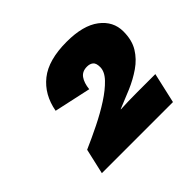

<svg xmlns="http://www.w3.org/2000/svg" viewBox="-105 -862 655 655"><g transform="rotate(-45 222.0 -535.0)"><path d="M50 -334 71 -426Q110 -443 150.5 -463Q191 -483 225 -505Q259 -527 280.5 -549.5Q302 -572 302 -594Q302 -613 293.5 -620Q285 -627 271 -627Q248 -627 236.5 -611Q225 -595 222 -567L89 -596Q101 -662 147.5 -699Q194 -736 282 -736Q361 -736 402.5 -704.5Q444 -673 444 -624Q444 -582 426.5 -553.5Q409 -525 380 -505Q351 -485 317 -470.5Q283 -456 250 -443V-442Q286 -444 331 -444H418L393 -334Z"/></g></svg>

Font: Work Sans ExtraBold
Style: Italic
Weight: 800
Italic angle: -13°
Designer: Wei Huang
Foundry: Wei Huang
Version: Version 2.012; ttfautohint (v1.8.3)